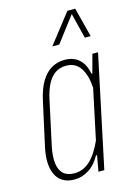

<svg xmlns="http://www.w3.org/2000/svg" viewBox="-113 -790 601 856"><g transform="rotate(-15 187.5 -361.5)"><path d="M123 6Q91 6 69.5 -7Q48 -20 37 -44Q26 -68 25 -99.5Q24 -131 32 -167L76 -367Q88 -423 108.5 -456.5Q129 -490 156.5 -505.5Q184 -521 216 -521Q258 -521 283.5 -497.5Q309 -474 317 -430H321L344 -515H370L261 0H234L247 -73H242Q221 -34 189.5 -14Q158 6 123 6ZM130 -21Q170 -21 201.5 -50Q233 -79 259 -137L308 -368Q304 -428 281.5 -461Q259 -494 216 -494Q186 -494 164.5 -478.5Q143 -463 129 -435Q115 -407 107 -370L62 -162Q53 -117 57 -85.5Q61 -54 79 -37.5Q97 -21 130 -21ZM180 -593 286 -729H322L357 -593H330L301 -710L212 -593Z"/></g></svg>

Font: Hubot Sans Condensed ExtraLight
Style: Italic
Weight: 200
Width: 3
Italic angle: -12.0243°
Designer: Deni Anggara
Foundry: GitHub, Inc., Subsidiary of Microsoft Corporation
Version: Version 2.000